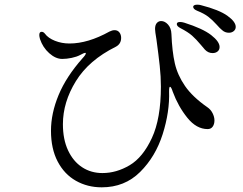

<svg xmlns="http://www.w3.org/2000/svg" viewBox="-20 -785 1040 821"><path d="M988 -670Q988 -659 979.5 -652Q971 -645 959 -645Q942 -645 930 -656Q921 -663 906 -680Q888 -700 870.5 -713.5Q853 -727 823 -739Q806 -746 806 -756Q806 -760 810.5 -762.5Q815 -765 823 -765Q833 -765 839 -763Q917 -743 952.5 -717.5Q988 -692 988 -670ZM198 -226Q198 -300 230.5 -378.5Q263 -457 333 -536Q347 -551 347 -557Q347 -559 345 -559Q339 -559 323 -550Q308 -542 286.5 -537.5Q265 -533 246 -533Q218 -533 190.5 -557.5Q163 -582 151 -618Q148 -629 148 -635Q148 -649 158 -649Q166 -649 172 -641Q186 -622 215 -610.5Q244 -599 277 -599Q356 -599 448 -650Q460 -656 470 -656Q483 -656 490.5 -646.5Q498 -637 498 -623Q498 -597 475 -585Q360 -528 304.5 -438Q249 -348 249 -254Q249 -189 271 -142Q293 -95 331 -70Q369 -45 418 -45Q478 -45 534.5 -78.5Q591 -112 629.5 -195Q668 -278 668 -415Q668 -457 663 -503.5Q658 -550 649 -616Q643 -651 643 -661Q643 -678 650.5 -686.5Q658 -695 669 -695Q685 -695 698.5 -680Q712 -665 713 -640Q716 -565 727.5 -514.5Q739 -464 771 -417.5Q803 -371 866 -327Q881 -317 889 -301Q897 -285 897 -270Q897 -254 889.5 -243.5Q882 -233 868 -233Q820 -233 781 -281.5Q742 -330 719 -392Q712 -414 707 -414Q703 -414 703 -395Q706 -307 675.5 -211Q645 -115 579 -49.5Q513 16 415 16Q354 16 304.5 -12Q255 -40 226.5 -94.5Q198 -149 198 -226ZM919 -584Q919 -572 910.5 -565Q902 -558 889 -558Q870 -558 856 -573Q840 -592 839 -593Q819 -617 801.5 -632.5Q784 -648 751 -665Q736 -673 736 -682Q736 -691 750 -691Q758 -691 768 -688Q847 -663 883 -635Q919 -607 919 -584Z"/></svg>

Font: Hina Mincho
Style: Regular
Weight: 400
Designer: satsuyako
Foundry: satsuyako
Version: Version 1.100